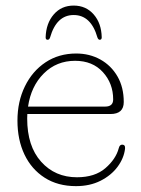

<svg xmlns="http://www.w3.org/2000/svg" viewBox="-20 -640 494 671"><path d="M412.5 -283.5Q412.5 -241.5 366 -241.5H75.5Q75 -234 75 -226Q75 -129 123.8 -74.8Q172.5 -20.5 249 -20.5Q311.5 -20.5 348.2 -52.2Q385 -84 395 -122Q398 -134.5 407 -134.5Q418.5 -134.5 417 -120Q413 -87 390.8 -57Q368.5 -27 331.2 -8.2Q294 10.5 245.5 10.5Q182 10.5 136 -19Q90 -48.5 65.5 -100Q41 -151.5 41 -218.5Q41 -285 67 -338.2Q93 -391.5 139.2 -422.2Q185.5 -453 246.5 -453Q293 -453 330.8 -432Q368.5 -411 390.5 -373Q412.5 -335 412.5 -283.5ZM242.5 -427.5Q177.5 -427.5 133 -383.2Q88.5 -339 78 -267.5H347.5Q375.5 -267.5 375.5 -292.5Q375.5 -348.5 339.5 -388Q303.5 -427.5 242.5 -427.5ZM237.5 -587.5Q177.5 -587.5 155 -509Q152.5 -501 146.5 -501Q139.5 -501 139.5 -509.5Q141 -558.5 167.8 -589.5Q194.5 -620.5 237.5 -620.5Q280.5 -620.5 307.5 -589.5Q334.5 -558.5 335.5 -509.5Q335.5 -501 328.5 -501Q323.5 -501 320.5 -509Q298 -587.5 237.5 -587.5Z"/></svg>

Font: Fraunces 72pt S100 Thin
Style: Regular
Weight: 100
Version: Version 1.000; ttfautohint (v1.8.3)